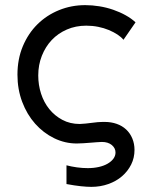

<svg xmlns="http://www.w3.org/2000/svg" viewBox="-20 -551 584 748"><path d="M336 177Q319 177 295 174.5Q271 172 239 166V93Q258 98 279.5 101Q301 104 322 104Q345 104 365 99.5Q385 95 399.5 86.5Q414 78 422 67Q430 56 430 43Q430 26 415.5 14Q401 2 377 2Q370 2 358 3Q346 4 332.5 5Q319 6 305 7Q291 8 279 8Q233 8 191 -12.5Q149 -33 117 -69Q85 -105 66.5 -154Q48 -203 48 -260Q48 -321 69 -371Q90 -421 126 -456.5Q162 -492 210 -511.5Q258 -531 312 -531Q339 -531 367 -526.5Q395 -522 421 -513Q447 -504 469.5 -491.5Q492 -479 508 -464L461 -396Q452 -407 437.5 -416.5Q423 -426 404 -434Q385 -442 362.5 -446.5Q340 -451 316 -451Q275 -451 240.5 -436Q206 -421 181.5 -395Q157 -369 143 -333.5Q129 -298 129 -257Q129 -220 140 -186Q151 -152 172 -126Q193 -100 223 -84Q253 -68 291 -68Q313 -69 338 -72.5Q363 -76 380 -76Q384 -76 388 -76Q413 -76 434.5 -68.5Q456 -61 471.5 -46.5Q487 -32 495.5 -11.5Q504 9 504 33Q504 64 491 90Q478 116 455.5 135.5Q433 155 402 166Q371 177 336 177Z"/></svg>

Font: Rising Sun
Style: Regular
Weight: 400
Designer: Matt McInerney, Pablo Impallari, Rodrigo Fuenzalida (Raleway font), Stephen Hutchings (Greek), Cristiano Sobral (main ch
Foundry: The Rising Sun Project Authors
Version: Version 4.327; ttfautohint (v1.8.4.7-5d5b-dirty)